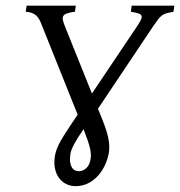

<svg xmlns="http://www.w3.org/2000/svg" viewBox="-20 -635 628 670"><path d="M296.4 -82Q297.4 -89.8 296.9 -98.9Q296.4 -107.9 293.5 -119.9Q290.5 -131.8 285.2 -147.5Q279.8 -163.1 271.5 -184.1Q228.5 -122.6 225.6 -97.2Q223.1 -80.1 224.9 -68.8Q226.6 -57.6 231 -50.5Q235.4 -43.5 241.9 -40.5Q248.5 -37.6 255.9 -37.6Q269.5 -37.6 281.5 -48.6Q293.5 -59.6 296.4 -82ZM585.4 -594.2Q570.8 -591.3 561.5 -588.9Q552.2 -586.4 545.4 -581.3Q538.6 -576.2 531.7 -567.4Q524.9 -558.6 514.6 -543.5L321.8 -255.4L327.1 -242.7Q338.4 -215.3 345.7 -195.1Q353 -174.8 356.7 -158.9Q360.4 -143.1 361.1 -130.4Q361.8 -117.7 360.4 -105Q357.4 -85 348.6 -64Q339.8 -43 325.2 -25.4Q310.5 -7.8 290 3.4Q269.5 14.6 243.2 14.6Q227.1 14.6 212.4 7.8Q197.8 1 187.5 -12Q177.2 -24.9 172.6 -43.5Q168 -62 170.9 -85.9Q172.4 -98.1 176.3 -109.6Q180.2 -121.1 186.5 -133.5Q192.9 -146 202.1 -160.9Q211.4 -175.8 224.1 -194.8L251 -234.9L127 -544.4Q122.1 -557.6 117.4 -566.4Q112.8 -575.2 106.4 -580.8Q100.1 -586.4 91.6 -589.6Q83 -592.8 69.8 -594.2L72.8 -615.2H244.6L241.7 -594.2Q224.1 -591.8 214.6 -588.6Q205.1 -585.4 201.4 -580.1Q197.8 -574.7 199.2 -566.2Q200.7 -557.6 206.1 -544.4L300.8 -308.6L458.5 -543.5Q468.3 -558.1 472.2 -566.9Q476.1 -575.7 473.4 -580.8Q470.7 -585.9 461.7 -588.6Q452.6 -591.3 436.5 -594.2L439.5 -615.2H588.4L585.4 -594.2Z"/></svg>

Font: GentiumAlt
Style: Italic
Weight: 400
Italic angle: -7°
Designer: J. Victor Gaultney
Version: Version 1.02; 2005; OFL release